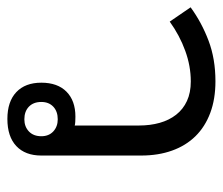

<svg xmlns="http://www.w3.org/2000/svg" viewBox="-62 -538 609 525"><g transform="rotate(90 242.5 -275.5)"><path d="M258.8 -84Q258.8 -62.5 271.7 -50Q284.7 -37.6 306.2 -37.6Q326.2 -37.6 339.4 -50Q352.5 -62.5 352.5 -84Q352.5 -104.5 339.4 -116.7Q326.2 -128.9 306.2 -128.9Q284.7 -128.9 271.7 -116.7Q258.8 -104.5 258.8 -84ZM206.1 -84Q206.1 -128.4 230.7 -152.8Q255.4 -177.2 298.8 -177.2Q305.2 -177.2 313 -176.8Q320.8 -176.3 323.2 -175.3V-351.1Q323.2 -381.8 315.9 -407.7Q308.6 -433.6 293.7 -452.6Q278.8 -471.7 256.1 -482.2Q233.4 -492.7 202.6 -492.7Q160.6 -492.7 118.9 -477.5Q77.1 -462.4 39.1 -435.1L0 -492.2Q41.5 -522.5 91.3 -541.3Q141.1 -560.1 202.1 -560.1Q251 -560.1 288.8 -545.9Q326.7 -531.7 352.5 -505.4Q378.4 -479 391.8 -441.4Q405.3 -403.8 405.3 -356.9V-84Q405.3 -40 379.4 -15.6Q353.5 8.8 305.2 8.8Q257.8 8.8 231.9 -15.6Q206.1 -40 206.1 -84Z"/></g></svg>

Font: Noboto
Style: Regular
Weight: 400
Designer: Google
Version: Version 2.001101; 2014